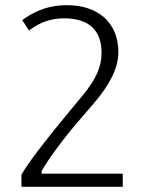

<svg xmlns="http://www.w3.org/2000/svg" viewBox="-20 -723 604 743"><path d="M63 0H455V-51H141V-61C168 -109 229 -191 287 -258L343 -323C403 -393 438 -458 438 -521C438 -636 359 -703 239 -703C151 -703 96 -667 66 -645L92 -605C115 -622 158 -652 228 -652C320 -652 373 -610 373 -518C373 -465 352 -417 301 -355L252 -296C153 -177 87 -90 63 -47Z"/></svg>

Font: Repo Light
Style: Regular
Weight: 300
Designer: Stefan Peev
Foundry: Context Ltd
Version: Version 001.502